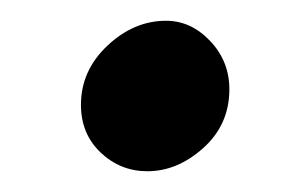

<svg xmlns="http://www.w3.org/2000/svg" viewBox="-20 -382 282 185"><path d="M140 -362Q164 -362 182.5 -342.5Q201 -323 201 -296Q201 -262 176 -239.5Q151 -217 122 -217Q96 -217 77 -235Q58 -253 58 -281Q58 -314 83.5 -338Q109 -362 140 -362Z"/></svg>

Font: Josefin Sans
Style: Bold Italic
Weight: 700
Italic angle: -7°
Designer: Santiago Orozco
Foundry: Typemade
Version: Version 2.000